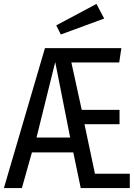

<svg xmlns="http://www.w3.org/2000/svg" viewBox="-32 -949 675 969"><path d="M337.9 -180H129.2L78.5 0H-12.3L194.9 -706.2H580.5L569.7 -633.8H328.2L380.5 -394.4H571.3V-322.1H394.4L447.2 -72.3H623.1V0H375.4ZM152.3 -254.9H322.1L246.7 -635.9ZM454.9 -929.2 493.8 -855.4 274.9 -774.9 251.8 -821Z"/></svg>

Font: FiraCode Nerd Font
Style: Regular
Weight: 400
Designer: Carrois Corporate, Edenspiekermann AG, Nikita Prokopov
Foundry: Carrois Corporate, Edenspiekermann AG, Nikita Prokopov
Version: Version 6.002;Nerd Fonts 3.4.0